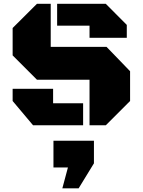

<svg xmlns="http://www.w3.org/2000/svg" viewBox="-20 -668 761 1024"><path d="M457.5 0V-242.7H177.2L47.4 -372.6V-518.6L177.2 -647.9H250.5V-418H548.3L673.8 -288.1V-129.4L544.4 0ZM284.7 -531.2V-647.9H543.9L656.2 -535.2V-466.3H457.5V-531.2ZM47.4 -194.3H263.2V-117.2H423.3V0H156.2L47.4 -129.4ZM265.1 82.5H481V203.1L399.4 336.4H312.5L342.3 225.1H265.1Z"/></svg>

Font: Black Ops One [rus by aLiNcE]
Style: Regular
Weight: 400
Designer: James Grieshaber
Foundry: James Grieshaber
Version: Version 1.002;May 25, 2024;FontCreator 13.0.0.2680 64-bit